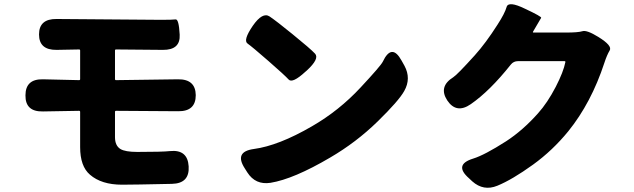

<svg xmlns="http://www.w3.org/2000/svg" viewBox="-20 -839 3040 920"><path d="M651 45Q608 46 565 46Q466 46 411 -2Q364 -42 364 -134V-303Q364 -308 359 -308L186 -305Q101 -303 102 -382Q102 -461 186 -459L359 -455Q364 -455 364 -460V-597Q364 -602 359 -602L251 -600Q167 -599 167 -674Q167 -749 251 -748L752 -744Q806 -744 821.5 -746Q837 -748 841 -673Q845 -599 760 -600L536 -602Q531 -602 531 -597V-460Q531 -455 536 -455L833 -459Q917 -460 918 -383Q918 -305 834 -306L536 -308Q531 -308 531 -303V-182Q531 -141 557 -125Q580 -111 638 -111Q758 -111 794 -115Q879 -124 884 -42Q889 40 804 42Z M1276 37Q1204 48 1165 -13L1153 -32Q1101 -112 1196 -125Q1315 -141 1475 -234Q1605 -309 1708 -420Q1804 -523 1814 -543Q1857 -634 1904 -549L1918 -524Q1951 -463 1917 -403Q1891 -356 1789 -256.5Q1687 -157 1562 -84Q1387 19 1276 37ZM1443 -495Q1381 -438 1363 -458Q1345 -478 1266.5 -546.5Q1188 -615 1166 -630.5Q1144 -646 1191 -715Q1238 -783 1272 -760Q1306 -737 1382 -675Q1467 -606 1489.5 -582Q1512 -558 1450 -501Z M2363 51Q2297 78 2243 30L2227 15Q2153 -50 2247 -79Q2302 -96 2405 -162Q2485 -214 2558 -296Q2603 -346 2643 -423Q2680 -495 2689 -541Q2690 -546 2685 -546H2462Q2441 -546 2428 -530Q2327 -403 2236 -340Q2167 -292 2123 -358Q2080 -424 2152 -469Q2170 -480 2255 -574Q2308 -633 2364 -721Q2399 -775 2407.5 -805.5Q2416 -836 2496 -797Q2577 -759 2573 -753.5Q2569 -748 2534 -687Q2532 -683 2537 -683H2693Q2750 -683 2771 -689.5Q2792 -696 2847 -662Q2915 -620 2901.5 -597.5Q2888 -575 2876 -538Q2813 -346 2703 -210Q2628 -118 2534 -50Q2434 22 2363 51Z"/></svg>

Font: Resource Han Rounded KR Heavy
Style: Regular
Weight: 900
Designer: Cyano Hao (round all glyphs); Ryoko NISHIZUKA 西塚涼子 (kana, bopomofo & ideographs); Paul D. Hunt (Latin, Greek & Cyrillic)
Foundry: Cyano Hao
Version: 0.990